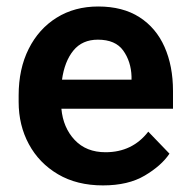

<svg xmlns="http://www.w3.org/2000/svg" viewBox="-20 -558 578 588"><path d="M295.4 9.8Q215.3 9.8 157.5 -24.4Q99.6 -58.6 68.4 -116.5Q37.1 -174.3 37.1 -246.1V-265.6Q37.1 -347.2 67.9 -408.4Q98.6 -469.7 153.6 -503.9Q208.5 -538.1 280.8 -538.1Q356 -538.1 407 -505.4Q458 -472.7 483.9 -414.3Q509.8 -356 509.8 -279.3V-225.1H168Q173.3 -167 208.7 -129.4Q244.1 -91.8 303.2 -91.8Q385.3 -91.8 434.1 -154.8L499 -87.4Q474.1 -50.3 423.3 -20.3Q372.6 9.8 295.4 9.8ZM279.8 -436.5Q231.9 -436.5 204.8 -403.3Q177.7 -370.1 169.9 -314H382.8V-323.7Q381.3 -369.6 357.4 -403.1Q333.5 -436.5 279.8 -436.5Z"/></svg>

Font: Vazirmatn UI SemiBold
Style: Regular
Weight: 600
Designer: Saber Rastikerdar
Foundry: Saber Rastikerdar
Version: Version 33.003